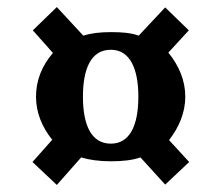

<svg xmlns="http://www.w3.org/2000/svg" viewBox="-20 -567 622 544"><path d="M141 -43 210 -121C233 -114 261 -110 294 -110C327 -110 355 -113 378 -121L448 -44L516 -108L459 -170C487 -206 505 -248 505 -293C505 -339 487 -381 457 -418L515 -481L448 -546L373 -466C351 -474 326 -476 294 -476C264 -476 238 -473 216 -466L141 -547L73 -481L130 -417C98 -380 82 -338 82 -293C82 -250 98 -208 128 -171L72 -108ZM294 -160C239 -160 215 -212 215 -293C215 -369 236 -426 294 -426C348 -426 372 -373 372 -293C372 -212 348 -160 294 -160Z"/></svg>

Font: Caladea
Style: Bold Italic
Weight: 700
Italic angle: -9°
Designer: Carolina Giovagnoli and Andres Torresi
Foundry: Carolina Giovagnoli & Andres Torresi
Version: Version 1.001;hotconv 1.0.109;makeotfexe 2.5.65596